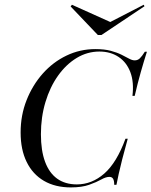

<svg xmlns="http://www.w3.org/2000/svg" viewBox="-20 -793 650 824"><path d="M283.9 11.3Q216.9 11.3 168.5 -16.9Q120.2 -45.2 94.4 -98Q68.5 -150.8 68.5 -224.2Q68.5 -298.4 94 -362.9Q119.4 -427.4 163.3 -477Q207.3 -526.6 265.3 -554.4Q323.4 -582.3 389.5 -582.3Q428.2 -582.3 455.2 -575Q482.3 -567.7 501.6 -558.1Q521 -548.4 534.3 -541.1Q547.6 -533.9 558.1 -533.9Q571 -533.9 580.2 -542.7Q589.5 -551.6 601.6 -571H610.5Q597.6 -530.6 584.3 -483.9Q571 -437.1 558.1 -381.5H548.4Q555.6 -440.3 539.5 -483.1Q523.4 -525.8 488.7 -548.8Q454 -571.8 406.5 -571.8Q354.8 -571.8 309.3 -544.4Q263.7 -516.9 229 -468.1Q194.4 -419.4 175 -354.8Q155.6 -290.3 155.6 -216.9Q155.6 -146.8 173.4 -98.8Q191.1 -50.8 225.4 -26.2Q259.7 -1.6 309.7 -1.6Q374.2 -1.6 427.4 -48Q480.6 -94.4 518.5 -197.6H528.2Q513.7 -145.2 504.4 -108.9Q495.2 -72.6 489.5 -46.8Q483.9 -21 479.8 0H470.2Q470.2 -17.7 465.3 -25.8Q460.5 -33.9 449.2 -33.9Q434.7 -33.9 414.5 -22.6Q394.4 -11.3 362.9 0Q331.5 11.3 283.9 11.3ZM596.8 -772.6 600 -766.1 415.3 -642.7H400L283.1 -765.3L288.7 -772.6L464.5 -693.5L441.9 -692.7Z"/></svg>

Font: Playfair 144pt
Style: Italic
Weight: 400
Italic angle: -15.6°
Designer: Claus Eggers Sørensen
Foundry: Claus Eggers Sørensen
Version: Version 2.001;gftools[0.9.30]